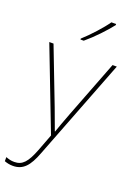

<svg xmlns="http://www.w3.org/2000/svg" viewBox="-191 -836 806 1149"><g transform="rotate(20 212.0 -261.5)"><path d="M339 -759V-766H309C280 -723 215 -652 170 -612V-606H191C244 -650 304 -714 339 -759ZM0 -528 201 -6 160 102C127 187 99 218 48 218C27 218 13 214 -6 207V233C13 240 29 243 48 243C113 243 148 202 181 115L430 -528H403L264 -168C241 -108 226 -66 216 -37H214C204 -65 188 -108 164 -172L27 -528Z"/></g></svg>

Font: Noto Sans Telugu Thin
Style: Regular
Weight: 100
Designer: Jelle Bosma - Monotype Design Team
Foundry: Monotype Imaging Inc.
Version: Version 2.005